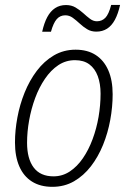

<svg xmlns="http://www.w3.org/2000/svg" viewBox="-20 -739 511 769"><path d="M189.9 9.3Q141.6 9.3 108.2 -11.7Q74.7 -32.7 57.4 -72.5Q40 -112.3 40 -168.5Q40 -216.8 49.6 -268.3Q59.1 -319.8 78.6 -368.2Q98.1 -416.5 127.4 -455.3Q156.7 -494.1 195.8 -517.1Q234.9 -540 282.7 -540Q330.6 -540 363.5 -518.6Q396.5 -497.1 413.8 -457.3Q431.2 -417.5 431.2 -361.3Q431.2 -311 421.6 -258.8Q412.1 -206.5 392.6 -158.4Q373 -110.4 344 -72.8Q314.9 -35.2 276.4 -12.9Q237.8 9.3 189.9 9.3ZM194.3 -32.7Q230 -32.7 259.5 -52.2Q289.1 -71.8 312 -105.2Q335 -138.7 350.8 -181.4Q366.7 -224.1 374.8 -271Q382.8 -317.9 382.8 -363.8Q382.8 -403.8 371.6 -434.1Q360.4 -464.4 337.9 -481.2Q315.4 -498 280.3 -498Q243.7 -498 213.6 -478Q183.6 -458 160.2 -423.6Q136.7 -389.2 120.8 -346.2Q105 -303.2 96.7 -257.1Q88.4 -210.9 88.4 -167.5Q88.4 -103 115 -67.9Q141.6 -32.7 194.3 -32.7ZM148.9 -611.8Q156.7 -647 169.4 -670.7Q182.1 -694.3 200.7 -706.5Q219.2 -718.8 244.6 -718.8Q266.1 -718.8 282.7 -709Q299.3 -699.2 313.5 -686.3Q327.6 -673.3 340.6 -663.6Q353.5 -653.8 368.2 -653.8Q388.2 -653.8 401.9 -667.7Q415.5 -681.6 425.3 -719.2H460.9Q453.1 -683.6 440.2 -659.7Q427.2 -635.7 408.7 -624Q390.1 -612.3 365.7 -612.3Q344.7 -612.3 328.9 -622.1Q313 -631.8 299.1 -644.8Q285.2 -657.7 271.5 -667.7Q257.8 -677.7 241.7 -677.7Q220.7 -677.7 207.3 -662.4Q193.8 -647 184.1 -611.8Z"/></svg>

Font: Open Sans SemiCondensed Light
Style: Italic
Weight: 300
Width: 4
Italic angle: -12°
Designer: Monotype Design Team
Foundry: Monotype Imaging Inc.
Version: Version 3.000